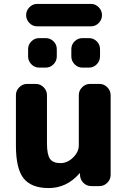

<svg xmlns="http://www.w3.org/2000/svg" viewBox="-20 -947 649 977"><path d="M228 10Q140 10 100.5 -39Q61 -88 61 -207V-463Q61 -486 78 -503Q95 -520 118 -520H162Q185 -520 202 -503Q219 -486 219 -463V-218Q219 -160 234.5 -138.5Q250 -117 288 -117Q323 -117 352 -145.5Q381 -174 381 -207V-463Q381 -486 398 -503Q415 -520 438 -520H486Q509 -520 526 -503Q543 -486 543 -463V-57Q543 -34 526 -17Q509 0 486 0H445Q421 0 404.5 -16.5Q388 -33 387 -57V-65Q387 -66 386 -66L384 -64Q319 10 228 10ZM433 -753Q456 -753 472.5 -736.5Q489 -720 489 -697V-660Q489 -637 472.5 -620Q456 -603 433 -603H399Q376 -603 359.5 -620Q343 -637 343 -660V-697Q343 -720 359.5 -736.5Q376 -753 399 -753ZM179 -753H213Q236 -753 252.5 -736.5Q269 -720 269 -697V-660Q269 -637 252.5 -620Q236 -603 213 -603H179Q156 -603 139.5 -620Q123 -637 123 -660V-697Q123 -720 139.5 -736.5Q156 -753 179 -753ZM443 -927Q466 -927 482.5 -910Q499 -893 499 -870Q499 -847 482.5 -830Q466 -813 443 -813H169Q146 -813 129.5 -830Q113 -847 113 -870Q113 -893 129.5 -910Q146 -927 169 -927Z"/></svg>

Font: Rounded Mplus 1c ExtraBold
Style: Regular
Weight: 800
Version: Version 1.059.20150529